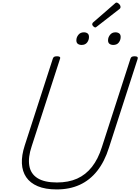

<svg xmlns="http://www.w3.org/2000/svg" viewBox="-20 -1452 1090 1491"><path d="M420 19Q332 19 273 -6Q214 -31 183.5 -76Q153 -121 150 -183Q147 -245 172 -322L390 -996Q393 -1006 400 -1010.5Q407 -1015 423 -1015Q437 -1015 443.5 -1010.5Q450 -1006 446 -995L226 -316Q197 -230 207.5 -166Q218 -102 271.5 -68.5Q325 -35 422 -35Q512 -35 579 -65Q646 -95 694 -156Q742 -217 771 -309L993 -996Q996 -1006 1003 -1010.5Q1010 -1015 1026 -1015Q1055 -1015 1049 -995L826 -305Q792 -197 735 -125Q678 -53 599.5 -17Q521 19 420 19ZM614 -1103Q596 -1103 584.5 -1111.5Q573 -1120 573 -1139Q573 -1162 588.5 -1181.5Q604 -1201 631 -1201Q649 -1201 660 -1192.5Q671 -1184 671 -1165Q671 -1141 656.5 -1122Q642 -1103 614 -1103ZM860 -1103Q842 -1103 830.5 -1111.5Q819 -1120 819 -1139Q819 -1162 834.5 -1181.5Q850 -1201 876 -1201Q894 -1201 905.5 -1192.5Q917 -1184 917 -1165Q917 -1141 902.5 -1122Q888 -1103 860 -1103ZM720 -1239Q713 -1239 704.5 -1247.5Q696 -1256 696 -1263Q696 -1265 697 -1268.5Q698 -1272 701 -1276L870 -1423Q874 -1427 877.5 -1429.5Q881 -1432 885 -1432Q891 -1432 898.5 -1426.5Q906 -1421 911 -1413.5Q916 -1406 916 -1398Q916 -1395 915 -1391.5Q914 -1388 909 -1383L734 -1247Q729 -1244 726.5 -1241.5Q724 -1239 720 -1239Z"/></svg>

Font: Playwrite RO ExtraLight
Style: Regular
Weight: 250
Version: Version 1.002